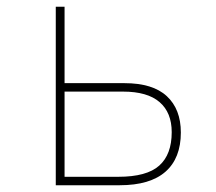

<svg xmlns="http://www.w3.org/2000/svg" viewBox="-20 -548 640 568"><path d="M145 -528H171V-302H348Q432 -302 473.5 -263.5Q515 -225 515 -156Q515 -80 469.5 -40Q424 0 334 0H145ZM330 -25Q414 -25 451 -58Q488 -91 488 -157Q488 -215 452 -246Q416 -277 344 -277H171V-25Z"/></svg>

Font: Noto Sans Mono UI Thin
Style: Regular
Weight: 250
Monospace: yes
Designer: Monotype Design team
Foundry: Monotype Imaging Inc.
Version: Version 1.000